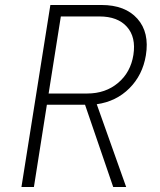

<svg xmlns="http://www.w3.org/2000/svg" viewBox="-20 -750 640 770"><path d="M66 0 182 -730H387Q482 -730 531 -675Q580 -620 565 -528Q552 -449 499 -396Q446 -343 368 -332L486 0H434L321 -330H168L116 0ZM175 -375H330Q403 -375 453.5 -417.5Q504 -460 515 -530Q526 -601 489 -642.5Q452 -684 379 -684H224Z"/></svg>

Font: JetBrains Mono NL Thin
Style: Italic
Weight: 100
Italic angle: -9°
Monospace: yes
Designer: Philipp Nurullin, Konstantin Bulenkov
Foundry: JetBrains
Version: Version 2.305; ttfautohint (v1.8.4.7-5d5b)